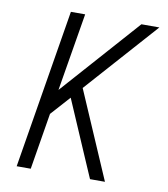

<svg xmlns="http://www.w3.org/2000/svg" viewBox="-82 -805 765 874"><g transform="rotate(10 300.0 -367.5)"><path d="M54 0 175 -735H241L181 -375L501 -735H584L288 -403L462 0H393L351 -97L242 -350L162 -261L119 0Z"/></g></svg>

Font: Iosevka SS04 Light Extended
Style: Italic
Weight: 300
Width: 7
Italic angle: -9°
Monospace: yes
Designer: Belleve Invis
Foundry: Belleve Invis
Version: Version 19.0.0; ttfautohint (v1.8.4)